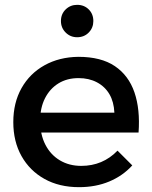

<svg xmlns="http://www.w3.org/2000/svg" viewBox="-20 -770 628 794"><path d="M453 -304Q451 -349 432.5 -380.5Q414 -412 381 -429.5Q348 -447 305 -447Q257 -447 221.5 -425Q186 -403 166 -363.5Q146 -324 146 -271Q146 -214 167.5 -172Q189 -130 227.5 -107Q266 -84 316 -84Q405 -84 466 -147L527 -86Q488 -43 432 -19.5Q376 4 307 4Q225 4 164 -30Q103 -64 69 -124.5Q35 -185 35 -265Q35 -345 69 -405.5Q103 -466 164 -500Q225 -534 304 -535Q398 -535 455 -496.5Q512 -458 536 -388Q560 -318 553 -222H128V-304ZM299 -750Q328 -750 347 -731Q366 -712 366 -683Q366 -655 347 -635.5Q328 -616 299 -616Q271 -616 251.5 -635.5Q232 -655 232 -683Q232 -712 251.5 -731Q271 -750 299 -750Z"/></svg>

Font: Alexandria
Style: Regular
Weight: 400
Designer: Mohamed Gaber
Foundry: Kief Type Foundry
Version: Version 5.100